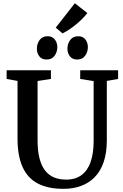

<svg xmlns="http://www.w3.org/2000/svg" viewBox="-20 -1188 781 1216"><path d="M382.5 8Q283.5 8 219 -26Q154.5 -60 122.8 -130.8Q91 -201.5 91 -311V-675.5L22 -688V-743H302.5V-688L218 -675V-299.5Q218 -232.5 230.2 -185Q242.5 -137.5 265.8 -107.8Q289 -78 322.5 -64.2Q356 -50.5 398.5 -50.5Q458 -50.5 496.8 -79.5Q535.5 -108.5 554.2 -163.2Q573 -218 573 -294V-674.5L488 -688V-743H728V-688L656.5 -675.5V-300.5Q656.5 -219 636.2 -160.8Q616 -102.5 578.8 -65Q541.5 -27.5 491.5 -9.8Q441.5 8 382.5 8ZM274 -811Q245 -811 229.2 -831.2Q213.5 -851.5 213.5 -879Q213.5 -910.5 230.8 -934.5Q248 -958.5 281.5 -958.5H282.5Q311.5 -958.5 327.2 -938Q343 -917.5 343 -890Q343 -859 325.8 -835Q308.5 -811 275 -811ZM467.5 -811Q438.5 -811 422.8 -831.2Q407 -851.5 407 -879Q407 -910.5 424.5 -934.5Q442 -958.5 475.5 -958.5H476.5Q505.5 -958.5 521 -938Q536.5 -917.5 536.5 -890Q536.5 -859 519.2 -835Q502 -811 468.5 -811ZM375.5 -977 333 -1013 454 -1167.5 533 -1105.5Q519.5 -1087 500 -1067.8Q480.5 -1048.5 458.8 -1031Q437 -1013.5 415.8 -999.5Q394.5 -985.5 376.5 -977Z"/></svg>

Font: Merriweather SemiBold
Style: Regular
Weight: 600
Version: Version 2.100